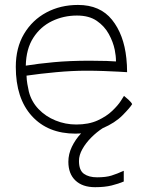

<svg xmlns="http://www.w3.org/2000/svg" viewBox="-20 -555 586 778"><path d="M481.5 137V180.5Q460.5 189.5 432.5 196.5Q404.5 203.5 365.5 203.5Q314 203.5 285.5 176.2Q257 149 257 100.5Q257 69.5 271.2 39.8Q285.5 10 308.5 -14.5Q297.5 -13.5 286 -13.5Q174 -13.5 109 -85Q44 -156.5 44 -284Q44 -361.5 77.5 -417.8Q111 -474 168 -504.5Q225 -535 296 -535Q385.5 -535 433.8 -475Q482 -415 492 -319Q495 -292 495 -262.5Q488 -263 462.2 -264.5Q436.5 -266 401.2 -267.2Q366 -268.5 330.5 -268.5Q273 -268.5 207.8 -262.5Q142.5 -256.5 87.5 -248.5Q88 -231 90.8 -214.8Q93.5 -198.5 97 -183.5Q107.5 -143 136.2 -113Q165 -83 205 -66.8Q245 -50.5 289 -50.5Q339.5 -50.5 375.5 -67Q411.5 -83.5 434.8 -105.8Q458 -128 469.5 -146Q481 -164 482.5 -166.5Q489 -161.5 500.8 -150.8Q512.5 -140 515.5 -133Q506.5 -118 476.2 -87.5Q446 -57 396 -35.5Q372 -20 350 2Q328 24 314 48.8Q300 73.5 300 97Q300 135 320 149.2Q340 163.5 373.5 163.5Q409 163.5 431.5 156.5Q454 149.5 481.5 137ZM84.5 -289Q133.5 -297 198 -303Q262.5 -309 344 -309Q385.5 -309 412.2 -308Q439 -307 450 -306Q450 -328.5 445 -353Q438.5 -385 421 -417Q403.5 -449 372.2 -470.5Q341 -492 292 -492Q237.5 -492 190.8 -469.5Q144 -447 115 -402Q86 -357 84.5 -289Z"/></svg>

Font: Grandstander Thin
Style: Regular
Weight: 100
Designer: Tyler Finck
Foundry: Etcetera Type Co
Version: Version 1.200; ttfautohint (v1.8.3)